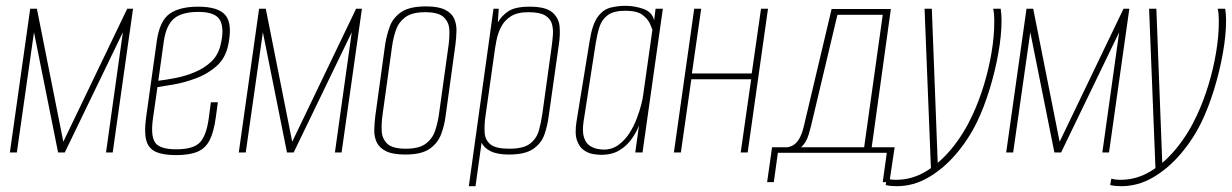

<svg xmlns="http://www.w3.org/2000/svg" viewBox="-20 -525 4243 661"><path d="M14 0 84 -495H107L198 -37L418 -495H438L368 0H345L403 -414L203 0H180L97 -414L38 0Z M586 9Q541 9 516 -2.5Q491 -14 483.5 -42Q476 -70 483 -121L520 -385Q530 -454 564.5 -478Q599 -502 662 -502Q734 -502 757.5 -471Q781 -440 765 -367Q755 -323 724.5 -296.5Q694 -270 655 -255.5Q616 -241 579.5 -234.5Q543 -228 522 -225L507 -120Q498 -59 513.5 -35Q529 -11 587 -11Q646 -11 668.5 -35Q691 -59 699 -120L706 -173H730L723 -121Q716 -70 701.5 -42Q687 -14 659.5 -2.5Q632 9 586 9ZM525 -247Q551 -250 584.5 -256.5Q618 -263 650.5 -276.5Q683 -290 707 -312.5Q731 -335 739 -369Q753 -425 738 -454.5Q723 -484 663 -484Q606 -484 579 -461Q552 -438 544 -383Z M802 0 872 -495H895L986 -37L1206 -495H1226L1156 0H1133L1191 -414L991 0H968L885 -414L826 0Z M1375 7Q1332 7 1309 -4.5Q1286 -16 1277 -35Q1268 -54 1268.5 -77.5Q1269 -101 1272 -125L1306 -372Q1311 -404 1322 -434Q1333 -464 1361.5 -483.5Q1390 -503 1447 -503Q1489 -503 1512 -491.5Q1535 -480 1543.5 -461Q1552 -442 1551.5 -419Q1551 -396 1548 -372L1514 -125Q1510 -93 1498.5 -62.5Q1487 -32 1459 -12.5Q1431 7 1375 7ZM1377 -13Q1423 -13 1446 -30.5Q1469 -48 1478 -75Q1487 -102 1491 -130L1524 -367Q1528 -395 1527 -421.5Q1526 -448 1508 -465.5Q1490 -483 1444 -483Q1398 -483 1375 -465.5Q1352 -448 1343 -421.5Q1334 -395 1330 -367L1297 -130Q1293 -102 1294 -75Q1295 -48 1313 -30.5Q1331 -13 1377 -13Z M1594 116 1679 -495H1697L1694 -448Q1707 -471 1730.5 -486.5Q1754 -502 1803 -502Q1859 -502 1881.5 -482.5Q1904 -463 1906.5 -433.5Q1909 -404 1904 -372L1869 -125Q1865 -93 1854.5 -62.5Q1844 -32 1816 -12.5Q1788 7 1732 7Q1692 7 1669 -4.5Q1646 -16 1638 -34L1617 116ZM1733 -13Q1783 -13 1805.5 -31Q1828 -49 1835.5 -76.5Q1843 -104 1847 -132L1879 -363Q1882 -384 1883.5 -405.5Q1885 -427 1879.5 -444.5Q1874 -462 1855.5 -472.5Q1837 -483 1799 -483Q1761 -483 1739 -469Q1717 -455 1705.5 -433Q1694 -411 1689 -385Q1684 -359 1681 -335L1651 -123Q1647 -94 1648.5 -68.5Q1650 -43 1668.5 -28Q1687 -13 1733 -13Z M2049 8Q2040 8 2023 5.5Q2006 3 1990.5 -7.5Q1975 -18 1966.5 -41.5Q1958 -65 1965 -108L2010 -384Q2019 -441 2037.5 -466.5Q2056 -492 2081 -498.5Q2106 -505 2134 -505Q2164 -505 2194.5 -494.5Q2225 -484 2232 -455L2237 -495H2262L2192 0H2167L2180 -93Q2172 -72 2156 -48.5Q2140 -25 2114 -8.5Q2088 8 2049 8ZM2058 -10Q2087 -10 2109 -26Q2131 -42 2146.5 -66Q2162 -90 2172 -116.5Q2182 -143 2187.5 -164.5Q2193 -186 2194 -196L2226 -422Q2224 -429 2217 -444.5Q2210 -460 2191.5 -474Q2173 -488 2133 -488Q2093 -488 2072.5 -473Q2052 -458 2044 -433Q2036 -408 2031 -377L1989 -106Q1984 -72 1990.5 -52Q1997 -32 2010 -23.5Q2023 -15 2036.5 -12.5Q2050 -10 2058 -10Z M2300 0 2370 -495H2394L2362 -272H2568L2600 -495H2624L2554 0H2530L2566 -252H2360L2324 0Z M2621 102 2638 -18H2690Q2704 -20 2714.5 -27.5Q2725 -35 2733.5 -51Q2742 -67 2748 -93L2843 -494H3047L2981 -18H3060L3042 102H3019L3033 1H2658L2644 102ZM2738 -18H2955L3019 -474H2863L2778 -116Q2773 -93 2764.5 -63.5Q2756 -34 2738 -18Z M3067 116Q3057 116 3046.5 115Q3036 114 3029 112L3033 90Q3040 92 3047.5 93Q3055 94 3065 94Q3120 94 3168.5 64.5Q3217 35 3258 -15.5Q3299 -66 3328 -129Q3350 -176 3367 -231.5Q3384 -287 3393.5 -343.5Q3403 -400 3403 -450Q3403 -466 3402 -477.5Q3401 -489 3399 -495H3425Q3428 -477 3428 -454Q3428 -404 3417 -342Q3406 -280 3387 -218Q3368 -156 3344 -106Q3315 -46 3272 4.5Q3229 55 3177 85.5Q3125 116 3067 116ZM3185 57 3163 -495H3188L3209 54Z M3444 0 3514 -495H3537L3628 -37L3848 -495H3868L3798 0H3775L3833 -414L3633 0H3610L3527 -414L3468 0Z M3840 116Q3830 116 3819.5 115Q3809 114 3802 112L3806 90Q3813 92 3820.5 93Q3828 94 3838 94Q3893 94 3941.5 64.5Q3990 35 4031 -15.5Q4072 -66 4101 -129Q4123 -176 4140 -231.5Q4157 -287 4166.5 -343.5Q4176 -400 4176 -450Q4176 -466 4175 -477.5Q4174 -489 4172 -495H4198Q4201 -477 4201 -454Q4201 -404 4190 -342Q4179 -280 4160 -218Q4141 -156 4117 -106Q4088 -46 4045 4.5Q4002 55 3950 85.5Q3898 116 3840 116ZM3958 57 3936 -495H3961L3982 54Z"/></svg>

Font: Alumni Sans SC Thin
Style: Italic
Weight: 100
Italic angle: -8°
Designer: Robert E. Leuschke
Foundry: Robert E. Leuschke
Version: Version 1.016